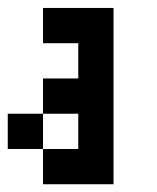

<svg xmlns="http://www.w3.org/2000/svg" viewBox="-20 -475 404 495"><path d="M181.8 -454.5H272.7V-363.6H181.8ZM181.8 -363.6H272.7V-272.7H181.8ZM181.8 -272.7H272.7V-181.8H181.8ZM181.8 -181.8H272.7V-90.9H181.8ZM181.8 -90.9H272.7V0H181.8ZM90.9 -272.7H181.8V-181.8H90.9ZM90.9 -454.5H181.8V-363.6H90.9ZM0 -181.8H90.9V-90.9H0ZM90.9 -90.9H181.8V0H90.9Z"/></svg>

Font: Micro 5
Style: Regular
Weight: 400
Designer: Sarah Cadigan-Fried
Version: Version 1.000; ttfautohint (v1.8.4.7-5d5b)